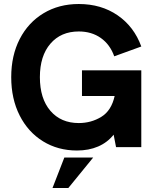

<svg xmlns="http://www.w3.org/2000/svg" viewBox="-20 -734 777 958"><path d="M36 -349Q36 -457 78.5 -539.5Q121 -622 197.5 -668Q274 -714 373 -714Q485 -714 567 -657.5Q649 -601 685 -502L550 -453Q529 -512 483 -544.5Q437 -577 373 -577Q284 -577 231.5 -516Q179 -455 179 -349Q179 -242 231.5 -181Q284 -120 373 -120Q435 -120 485.5 -151Q536 -182 552 -255H389V-383H685V0H559L547 -62Q516 -23 469.5 -3Q423 17 364 17Q269 17 194.5 -29Q120 -75 78 -158Q36 -241 36 -349ZM301 52H445L321 204H242Z"/></svg>

Font: Hanken Grotesk ExtraBold
Style: Regular
Weight: 800
Designer: Alfredo Marco Pradil
Foundry: Hanken Design Co.
Version: Version 3.014